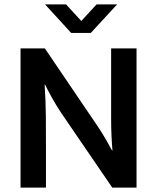

<svg xmlns="http://www.w3.org/2000/svg" viewBox="-20 -849 711 869"><path d="M391 -700H302L184 -829H279L348 -754L417 -829H510ZM73 -630H183L423 -276Q443 -246 460 -216.5Q477 -187 487 -168H489Q483 -237 483 -306.5Q483 -376 483 -445V-630H598V0H488L259 -335Q236 -369 215.5 -406Q195 -443 184 -466H182Q187 -392 187.5 -322.5Q188 -253 188 -181V0H73Z"/></svg>

Font: Mukta Malar SemiBold
Style: Regular
Weight: 600
Designer: Aadarsh Rajan, Girish Dalvi, Yashodeep Gholap
Foundry: Ek Type
Version: Version 2.538;PS 1.000;hotconv 16.6.51;makeotf.lib2.5.65220;